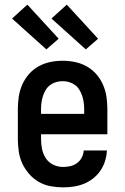

<svg xmlns="http://www.w3.org/2000/svg" viewBox="-20 -800 540 828"><path d="M252 8Q225 8 198 3Q171 -2 147.5 -15.5Q124 -29 106 -49.5Q88 -70 76.5 -94.5Q65 -119 61 -146Q57 -173 57 -200V-330Q57 -357 61 -383.5Q65 -410 76 -435Q87 -460 105 -480.5Q123 -501 146.5 -514Q170 -527 196.5 -532.5Q223 -538 250 -538Q277 -538 303.5 -532.5Q330 -527 353.5 -514Q377 -501 395 -480.5Q413 -460 424 -435Q435 -410 439 -383.5Q443 -357 443 -330V-221H157V-200Q157 -178 161.5 -156.5Q166 -135 178 -117Q190 -99 210 -89.5Q230 -80 252 -80Q268 -80 283.5 -83.5Q299 -87 312 -96.5Q325 -106 332.5 -120.5Q340 -135 341 -151H441Q440 -128 433 -105.5Q426 -83 413 -64Q400 -45 381.5 -30.5Q363 -16 342 -7.5Q321 1 298 4.5Q275 8 252 8ZM343 -309V-330Q343 -344 341 -358.5Q339 -373 334.5 -386.5Q330 -400 322.5 -412.5Q315 -425 303.5 -433.5Q292 -442 278 -446Q264 -450 250 -450Q236 -450 222 -446Q208 -442 196.5 -433.5Q185 -425 177.5 -412.5Q170 -400 165.5 -386.5Q161 -373 159 -358.5Q157 -344 157 -330V-309ZM350 -587 202 -720 268 -780 403 -633ZM180 -587 32 -720 98 -780 233 -633Z"/></svg>

Font: Iosevka Slab Semibold
Style: Regular
Weight: 600
Monospace: yes
Designer: Belleve Invis
Foundry: Belleve Invis
Version: Version 11.1.1; ttfautohint (v1.8.3)